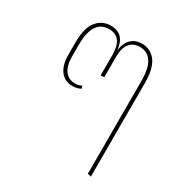

<svg xmlns="http://www.w3.org/2000/svg" viewBox="-174 -708 997 1038"><g transform="rotate(30 324.5 -188.5)"><path d="M417 -569Q471 -569 503.5 -526Q536 -483 536 -392V192L514 187V-392Q514 -548 415 -548Q377 -548 353.5 -521Q330 -494 330 -434V-310L308 -308V-435Q308 -548 224 -548Q123 -548 123 -393V-320Q123 -263 145.5 -232Q168 -201 209 -201Q233 -201 250 -211L255 -194Q231 -182 206 -182Q155 -182 128 -218Q101 -254 101 -320V-392Q101 -487 135.5 -528Q170 -569 222 -569Q309 -569 318 -471Q325 -520 351 -544.5Q377 -569 417 -569Z"/></g></svg>

Font: FiraGO Thin
Style: Regular
Weight: 100
Designer: bBox Type
Foundry: bBox Type GmbH
Version: Version 1.001;PS 001.001;hotconv 1.0.88;makeotf.lib2.5.64775